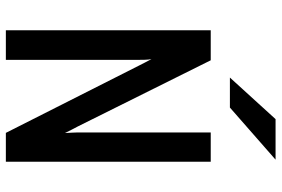

<svg xmlns="http://www.w3.org/2000/svg" viewBox="-173 -789 962 656"><g transform="rotate(90 308.0 -461.0)"><path d="M83.5 0V-700H186L412 -246Q416 -238.5 423 -225Q430 -211.5 434.5 -202Q434 -215.5 433.2 -226.8Q432.5 -238 432.5 -246.5V-700H532.5V0H434L205 -453Q201 -461.5 193.8 -475Q186.5 -488.5 182 -497.5Q184 -486.5 184.2 -474.5Q184.5 -462.5 184.5 -453.5V0ZM245 -765.5 387 -921.5H525.5L347.5 -765.5Z"/></g></svg>

Font: Overpass Mono Light SemiBold
Style: Regular
Weight: 600
Monospace: yes
Version: Version 4.000